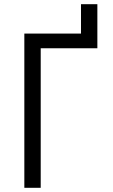

<svg xmlns="http://www.w3.org/2000/svg" viewBox="-20 -895 540 915"><path d="M96 0V-735H366V-875H444V-665H174V0Z"/></svg>

Font: Iosevka Algr
Style: Regular
Weight: 400
Monospace: yes
Designer: Belleve Invis
Foundry: Belleve Invis
Version: Version 26.0.2; ttfautohint (v1.8.3)